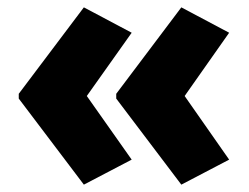

<svg xmlns="http://www.w3.org/2000/svg" viewBox="-20 -608 677 522"><path d="M31 -353 208 -588 338 -519 216 -347 338 -174 208 -106 31 -340ZM296 -353 473 -588 603 -519 482 -347 603 -174 473 -106 296 -340Z"/></svg>

Font: Noto Sans Malayalam UI SemiCondensed Black
Style: Regular
Weight: 900
Width: 4
Designer: Jelle Bosma - Monotype Design Team
Foundry: Monotype Imaging Inc.
Version: Version 2.104; ttfautohint (v1.8.4.7-5d5b)